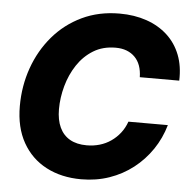

<svg xmlns="http://www.w3.org/2000/svg" viewBox="-53 -791 844 855"><g transform="rotate(5 369.0 -364.0)"><path d="M340.8 11.2Q252 11.2 184.1 -24.4Q116.2 -60.1 78.4 -127.4Q40.5 -194.8 40.5 -290Q40.5 -379.9 69.1 -460.7Q97.7 -541.5 151.1 -604.2Q204.6 -667 279.8 -702.9Q355 -738.8 447.8 -738.8Q514.2 -738.8 568.6 -720Q623 -701.2 661.9 -665.5Q700.7 -629.9 720.5 -579.1Q740.2 -528.3 737.8 -464.4H561.5Q561 -493.2 553 -515.6Q544.9 -538.1 529.5 -553.7Q514.2 -569.3 492.7 -577.6Q471.2 -585.9 443.4 -585.9Q386.2 -585.9 343.8 -559.8Q301.3 -533.7 272.7 -490.5Q244.1 -447.3 229.7 -395Q215.3 -342.8 215.3 -291.5Q215.3 -243.2 231 -209.7Q246.6 -176.3 277.1 -158.9Q307.6 -141.6 352.1 -141.6Q382.8 -141.6 410.2 -149.7Q437.5 -157.7 460.4 -173.6Q483.4 -189.5 500.7 -211.7Q518.1 -233.9 528.3 -262.7H704.6Q687.5 -203.1 653.6 -153.1Q619.6 -103 572.3 -66.2Q524.9 -29.3 466.3 -9Q407.7 11.2 340.8 11.2Z"/></g></svg>

Font: Inter 28pt ExtraBold
Style: Italic
Weight: 800
Italic angle: -9.3988°
Designer: Rasmus Andersson
Foundry: rsms
Version: Version 4.001;git-66647c0bb